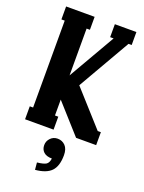

<svg xmlns="http://www.w3.org/2000/svg" viewBox="-170 -759 818 1088"><g transform="rotate(20 238.5 -215.0)"><path d="M205.1 0H33.2V-78.1H53.2V-602.1H33.2V-680.2H205.1V-602.1H185.1V-319.8L348.1 -602.1H327.1V-680.2H457V-602.1H438L255.9 -286.1L442.9 -78.1H461.9V0H340.8L185.1 -173.8V-78.1H205.1ZM184.1 250 180.2 207Q220.2 202.6 234.4 193.1Q248.5 183.6 252 157.2Q219.2 157.2 202.1 141.6Q185.1 126 185.1 100.1Q185.1 75.7 202.4 57.9Q219.7 40 245.1 40Q272.9 40 291.5 59.3Q310.1 78.6 310.1 116.2Q310.1 182.1 280.3 213.1Q250.5 244.1 184.1 250Z"/></g></svg>

Font: Margherita Black
Style: Regular
Weight: 900
Designer: James Puckett
Foundry: Dunwich Type Founders
Version: Version 1.008;hotconv 1.0.109;makeotfexe 2.5.65596